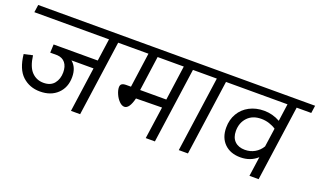

<svg xmlns="http://www.w3.org/2000/svg" viewBox="-73 -1092 2481 1496"><g transform="rotate(20 1167.5 -344.0)"><path d="M845 -625H725L637 0H561L613 -371H430Q480 -330 480 -250Q480 -164 425.5 -111.5Q371 -59 281 -59Q195 -59 135.5 -113.5Q76 -168 63 -290L135 -306Q147 -213 186.5 -172.5Q226 -132 284 -132Q343 -132 372.5 -169Q402 -206 402 -261Q402 -310 379 -339Q356 -368 313 -371H254L257 -440H623L649 -625H30L39 -688H855Z M1466 -625H1345L1257 0H1181L1219 -267L1004 -264Q981 -172 940 -172Q919 -172 897.5 -193.5Q876 -215 862.5 -246Q849 -277 849 -301Q849 -320 860.5 -328.5Q872 -337 898 -337H936L976 -625H804L813 -688H1475ZM1269 -625H1052L1012 -337H1229Z M1740 -625H1619L1531 0H1455L1543 -625H1425L1434 -688H1749Z M2326 -625H2205L2117 0H2041L2064 -163Q2007 -111 1924 -111Q1841 -111 1791.5 -159.5Q1742 -208 1742 -292Q1742 -358 1772 -409Q1802 -460 1855.5 -488Q1909 -516 1976 -516Q2047 -516 2109 -481L2129 -625H1699L1708 -688H2335ZM2077 -257 2099 -412Q2074 -429 2042.5 -439Q2011 -449 1977 -449Q1905 -449 1863.5 -405Q1822 -361 1822 -293Q1822 -238 1853 -208Q1884 -178 1937 -178Q1982 -178 2018.5 -199Q2055 -220 2077 -257Z"/></g></svg>

Font: FiraGO Book
Style: Italic
Weight: 350
Italic angle: -8°
Designer: bBox Type GmbH
Foundry: bBox Type GmbH
Version: Version 1.001